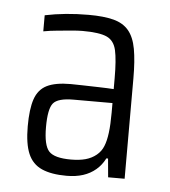

<svg xmlns="http://www.w3.org/2000/svg" viewBox="-38 -731 401 452"><g transform="rotate(5 163.0 -505.0)"><path d="M135 -314Q99 -314 76.5 -324Q54 -334 44 -357.5Q34 -381 34 -422Q34 -463 42 -486.5Q50 -510 70 -520Q90 -530 126 -530Q135 -530 153.5 -529.5Q172 -529 192.5 -528.5Q213 -528 228 -527V-553Q228 -596 223 -618.5Q218 -641 200.5 -649Q183 -657 143 -657Q132 -657 116.5 -655.5Q101 -654 84 -652.5Q67 -651 51 -648V-686Q75 -691 100.5 -693.5Q126 -696 154 -696Q190 -696 213 -690Q236 -684 249 -668.5Q262 -653 267 -625.5Q272 -598 272 -556V-319H233L229 -363H225Q217 -347 204 -336Q191 -325 174 -319.5Q157 -314 135 -314ZM142 -353Q162 -353 176.5 -357Q191 -361 202 -370Q213 -379 218 -392Q223 -404 225.5 -423.5Q228 -443 228 -471V-494H136Q99 -494 88 -480.5Q77 -467 77 -424Q77 -381 90 -367Q103 -353 142 -353Z"/></g></svg>

Font: Saira Condensed Light
Style: Regular
Weight: 300
Width: 3
Designer: Hector Gatti with collaboration of the Omnibus-Type team
Foundry: Omnibus-Type
Version: Version 1.101